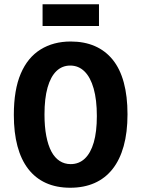

<svg xmlns="http://www.w3.org/2000/svg" viewBox="-20 -868 664 902"><path d="M310 14Q245 14 195.5 -8.5Q146 -31 112.5 -74.5Q79 -118 62 -181.5Q45 -245 45 -328Q45 -446 77.5 -522Q110 -598 170.5 -635.5Q231 -673 312 -673Q376 -673 425.5 -651.5Q475 -630 509.5 -587.5Q544 -545 561.5 -480.5Q579 -416 579 -331Q579 -246 561 -181.5Q543 -117 508.5 -73.5Q474 -30 424 -8Q374 14 310 14ZM312 -97Q351 -97 378.5 -123Q406 -149 420.5 -199Q435 -249 435 -323Q435 -399 420 -452Q405 -505 377 -532.5Q349 -560 310 -560Q272 -560 245 -534Q218 -508 203.5 -457Q189 -406 189 -330Q189 -273 197.5 -229Q206 -185 221.5 -156Q237 -127 260 -112Q283 -97 312 -97ZM180 -746V-848H445V-746Z"/></svg>

Font: Bricolage Grotesque SemiCondensed
Style: Bold
Weight: 700
Width: 4
Designer: Mathieu Triay
Foundry: Atelier Triay
Version: Version 1.001;gftools[0.9.33.dev8+g029e19f]